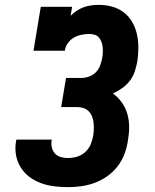

<svg xmlns="http://www.w3.org/2000/svg" viewBox="-20 -763 640 791"><path d="M260 8Q232 8 203.5 4.5Q175 1 149 -8.5Q123 -18 101.5 -34Q80 -50 65.5 -73Q51 -96 46 -124Q41 -152 46 -180Q46 -182 46.5 -184Q47 -186 48 -188H193Q193 -187 193 -186.5Q193 -186 193 -185Q190 -170 193.5 -155.5Q197 -141 206.5 -130.5Q216 -120 230.5 -116Q245 -112 260 -112Q279 -112 297.5 -117.5Q316 -123 331 -136.5Q346 -150 353.5 -168Q361 -186 364 -204Q366 -218 366.5 -231.5Q367 -245 365.5 -258Q364 -271 359 -283.5Q354 -296 345 -305Q336 -314 323.5 -318Q311 -322 297 -322H232L252 -442H317Q332 -442 348 -448Q364 -454 375.5 -466Q387 -478 392.5 -493Q398 -508 401 -524Q403 -535 403.5 -546.5Q404 -558 403 -569Q402 -580 398 -590.5Q394 -601 387 -609Q380 -617 369 -620Q358 -623 347 -623Q331 -623 314.5 -619.5Q298 -616 283.5 -607.5Q269 -599 259 -584.5Q249 -570 247 -554H118L148 -735H277L271 -698Q283 -710 296.5 -719Q310 -728 325.5 -733.5Q341 -739 356.5 -741Q372 -743 387 -743Q416 -743 442.5 -735.5Q469 -728 490 -712Q511 -696 524.5 -672.5Q538 -649 544 -622.5Q550 -596 550 -567.5Q550 -539 546 -511Q542 -490 535.5 -469.5Q529 -449 515.5 -431Q502 -413 483.5 -400Q465 -387 445 -378Q466 -363 481.5 -341.5Q497 -320 504.5 -294Q512 -268 512 -240Q512 -212 507 -184Q503 -156 493 -129Q483 -102 465 -78.5Q447 -55 422.5 -37.5Q398 -20 371 -10Q344 0 316 4Q288 8 260 8Z"/></svg>

Font: Iosevka Curly Slab HvEx
Style: Italic
Weight: 900
Width: 7
Italic angle: -9°
Monospace: yes
Designer: Belleve Invis
Foundry: Belleve Invis
Version: Version 11.1.0; ttfautohint (v1.8.3)